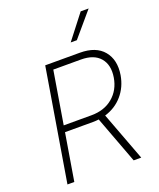

<svg xmlns="http://www.w3.org/2000/svg" viewBox="-171 -1065 966 1168"><g transform="rotate(-20 311.5 -481.0)"><path d="M59.7 0 180.4 -727.3H404.5Q508.2 -727.3 557.2 -668.3Q606.2 -609.4 590.9 -514.6Q578.5 -441.1 533.2 -388.7Q487.9 -336.3 418.7 -315.7L537.3 0H488.3L373.6 -306.5Q354.8 -304 334.9 -304H154.5L104 0ZM161.2 -345.5H340.6Q424.4 -345.5 479.2 -391.5Q534.1 -437.5 546.9 -514.6Q559.7 -593 520.1 -639.6Q480.5 -686.1 396.3 -686.1H217.7ZM373.6 -805 495.4 -962H546.9L413.4 -805Z"/></g></svg>

Font: Inter UI Extra Light
Style: Italic
Weight: 200
Italic angle: -9.39999°
Designer: Rasmus Andersson
Foundry: rsms
Version: 3.2;8d6f07862